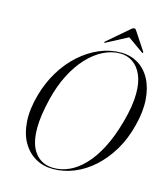

<svg xmlns="http://www.w3.org/2000/svg" viewBox="-125 -956 927 1063"><g transform="rotate(15 338.0 -424.5)"><path d="M476.5 -710.5Q531.5 -710.5 574.8 -684.5Q618 -658.5 644 -610Q670 -561.5 675 -494Q680 -426.5 658.5 -343.5Q638 -261 598.8 -195.5Q559.5 -130 508.2 -84Q457 -38 397.8 -14Q338.5 10 276.5 10Q221.5 10 177 -15.5Q132.5 -41 104.8 -89Q77 -137 72 -206.2Q67 -275.5 91 -362Q112.5 -438.5 151.2 -502.5Q190 -566.5 242 -613Q294 -659.5 353.8 -685Q413.5 -710.5 476.5 -710.5ZM279.5 3.5Q324.5 4 368.5 -16Q412.5 -36 453 -78Q493.5 -120 528 -185.5Q562.5 -251 588 -342.5Q602 -392.5 608.8 -434.5Q615.5 -476.5 615.5 -511Q616 -575 597.2 -617.8Q578.5 -660.5 546.2 -682.5Q514 -704.5 473.5 -704.5Q424.5 -704.5 376.8 -680.5Q329 -656.5 287 -611.2Q245 -566 212.2 -501.8Q179.5 -437.5 160 -358Q147.5 -306.5 141.5 -264.5Q135.5 -222.5 135.5 -188.5Q135 -93.5 174.2 -45Q213.5 3.5 279.5 3.5ZM509.5 -810H489.5L587 -741Q591 -738 593 -739.5Q594 -740.5 594.2 -742.2Q594.5 -744 593.5 -746L526.5 -847.5Q523 -853.5 520 -856.2Q517 -859 512 -859Q507 -859 502.8 -856.2Q498.5 -853.5 492 -847.5L374 -746Q371.5 -744 371 -742.2Q370.5 -740.5 371 -739.5Q372 -738.5 374 -739Q376 -739.5 378.5 -741Z"/></g></svg>

Font: Fraunces 120pt Light
Style: Italic
Weight: 300
Italic angle: -16°
Version: Version 1.000;[b76b70a41]